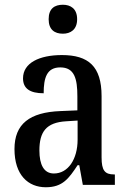

<svg xmlns="http://www.w3.org/2000/svg" viewBox="-20 -779 537 809"><path d="M245 -637C277 -637 305 -654 305 -698C305 -743 277 -759 245 -759C210 -759 185 -743 185 -698C185 -654 210 -637 245 -637ZM173 10C244 10 270 -27 307 -83H314L329 0H464V-44H461C422 -44 408 -60 408 -116V-374C408 -500 352 -547 241 -547C146 -547 77 -514 77 -449C77 -406 106 -386 164 -386C164 -451 177 -495 234 -495C294 -495 306 -447 306 -373V-314L235 -311C105 -306 41 -257 41 -151C41 -41 99 10 173 10ZM207 -48C165 -48 146 -85 146 -145C146 -223 174 -263 259 -268L307 -271V-191C307 -108 267 -48 207 -48Z"/></svg>

Font: Noto Serif Condensed Medium
Style: Regular
Weight: 500
Width: 3
Designer: Monotype Design Team
Foundry: Monotype Imaging Inc.
Version: Version 2.015